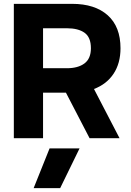

<svg xmlns="http://www.w3.org/2000/svg" viewBox="-20 -719 680 999"><path d="M52 -699H355Q474 -699 540.5 -639.5Q607 -580 607 -468Q607 -390 571 -335.5Q535 -281 469 -256L602 0H446L323 -237H204V0H52ZM328 -364Q386 -364 419.5 -389Q453 -414 453 -468Q453 -525 420 -548.5Q387 -572 328 -572H204V-364ZM238 53H394L293 260H155Z"/></svg>

Font: Prompt SemiBold
Style: Regular
Weight: 600
Designer: Katatrad Team
Foundry: CadsonDemak
Version: Version 1.000